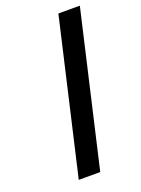

<svg xmlns="http://www.w3.org/2000/svg" viewBox="-139 -785 625 849"><g transform="rotate(-20 174.0 -361.0)"><path d="M181.2 0H80.1L247.1 -722.2H348.1Z"/></g></svg>

Font: Perun
Style: Italic
Weight: 400
Italic angle: -12°
Foundry: Stefan Peev, Context Ltd
Version: Version 001.000